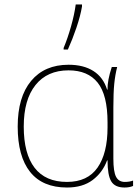

<svg xmlns="http://www.w3.org/2000/svg" viewBox="-20 -827 615 857"><path d="M59 -262Q59 -394 119 -466Q179 -538 286 -538Q353 -538 397 -510Q441 -482 458 -427H460Q459 -468 479 -528H503Q494 -493 490 -453Q486 -413 486 -348V-119Q486 -61 498 -38Q510 -15 537 -15Q558 -15 574 -21V3Q558 10 536 10Q493 10 476.5 -17.5Q460 -45 460 -111H458Q438 -57 393.5 -23.5Q349 10 279 10Q170 10 114.5 -59.5Q59 -129 59 -262ZM460 -258V-281Q460 -403 416 -458Q372 -513 286 -513Q191 -513 138.5 -447.5Q86 -382 86 -262Q86 -141 134.5 -78Q183 -15 279 -15Q371 -15 415.5 -79Q460 -143 460 -258ZM264 -613Q282 -656 297 -709Q312 -762 318 -807H346V-798Q339 -756 321 -703Q303 -650 283 -606H264Z"/></svg>

Font: Noto Sans UI Thin
Style: Regular
Weight: 250
Designer: Monotype Design Team
Foundry: Monotype Imaging Inc.
Version: Version 1.001